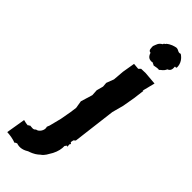

<svg xmlns="http://www.w3.org/2000/svg" viewBox="-387 -770 1015 1015"><g transform="rotate(45 120.5 -263.0)"><path d="M-16 94 -17 98C-27 96 -20 93 -22 102C-35 102 -46 99 -58 96L-76 204C-58 205 -29 208 -8 218C-13 213 -5 215 3 209C28 218 54 212 79 194C76 205 74 203 77 197C107 186 119 177 133 164C152 152 160 132 173 111C186 86 191 62 190 42C195 37 198 25 204 36L202 18L207 10H206L199 4L202 -12L212 -21L242 -264L259 -327L271 -396L279 -459L275 -457L293 -528L221 -534L188 -533L177 -522L143 -525L131 -454L126 -392L110 -350L112 -324L102 -287L104 -252L84 -186L91 -144L86 -108L75 -46L58 21L52 36C60 56 42 85 22 87C11 100 1 94 -16 94ZM216 -596 222 -592C230 -593 253 -599 258 -595C268 -606 279 -608 288 -629C304 -635 308 -647 306 -668C310 -670 305 -664 317 -670C318 -703 299 -725 280 -737C262 -730 259 -745 240 -744C227 -741 208 -737 188 -720C187 -713 179 -717 177 -706C155 -693 155 -681 147 -662C148 -650 145 -629 163 -628C171 -604 184 -595 211 -600C215 -596 211 -592 216 -596Z"/></g></svg>

Font: Asimov Print
Style: DIt
Weight: 250
Width: 0
Designer: Google
Version: Version 2.000980: 2014